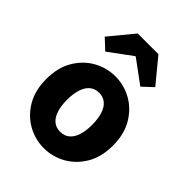

<svg xmlns="http://www.w3.org/2000/svg" viewBox="-214 -858 984 984"><g transform="rotate(45 277.5 -366.0)"><path d="M277.5 12Q214.8 12 159.7 -18.7Q104.6 -49.5 70.2 -107.5Q35.9 -165.6 35.9 -247.9Q35.9 -330.4 70.2 -388.5Q104.6 -446.7 159.7 -477.4Q214.8 -508.1 277.5 -508.1Q340.3 -508.1 395.3 -477.4Q450.3 -446.7 484.8 -388.5Q519.2 -330.4 519.2 -247.9Q519.2 -165.6 484.8 -107.5Q450.3 -49.5 395.3 -18.7Q340.3 12 277.5 12ZM277.5 -106.6Q307.9 -106.6 328.3 -123.9Q348.7 -141.2 358.6 -173.1Q368.5 -205 368.5 -247.9Q368.5 -290.8 358.6 -322.8Q348.7 -354.7 328.3 -372.1Q307.9 -389.5 277.5 -389.5Q247.1 -389.5 226.8 -372.1Q206.5 -354.7 196.5 -322.8Q186.5 -290.8 186.5 -247.9Q186.5 -205 196.5 -173.1Q206.5 -141.2 226.8 -123.9Q247.1 -106.6 277.5 -106.6ZM150.4 -560.8 94.4 -613.1 202.6 -744.2H352.5L460.6 -613.1L404.7 -560.8L279.5 -652.9H275.5Z"/></g></svg>

Font: Source Sans Variable
Style: Regular
Weight: 200
Designer: Paul D. Hunt
Foundry: Adobe Systems Incorporated
Version: Version 3.006;hotconv 1.0.111;makeotfexe 2.5.65597